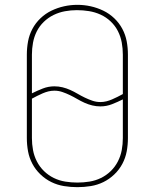

<svg xmlns="http://www.w3.org/2000/svg" viewBox="-20 -766 640 794"><path d="M300 8Q272 8 244.5 3.5Q217 -1 192.5 -13Q168 -25 147.5 -44.5Q127 -64 114 -88.5Q101 -113 96 -140Q91 -167 91 -195V-540Q91 -568 96 -595Q101 -622 114 -646.5Q127 -671 147.5 -690.5Q168 -710 193 -722Q218 -734 245 -740Q272 -746 300 -746Q328 -746 355 -740Q382 -734 407 -722Q432 -710 452.5 -690.5Q473 -671 486 -646.5Q499 -622 504 -595Q509 -568 509 -540V-195Q509 -167 504 -140Q499 -113 486 -88.5Q473 -64 452.5 -44.5Q432 -25 407.5 -13Q383 -1 355.5 3.5Q328 8 300 8ZM395 -344Q408 -344 420 -347Q432 -350 443.5 -355Q455 -360 466 -365.5Q477 -371 488 -377V-540Q488 -565 483.5 -590Q479 -615 467.5 -637.5Q456 -660 437.5 -677.5Q419 -695 396 -705.5Q373 -716 348 -720Q323 -724 298 -724Q273 -724 248.5 -719.5Q224 -715 201.5 -704Q179 -693 161 -675.5Q143 -658 132 -636Q121 -614 116.5 -589.5Q112 -565 112 -540V-380Q134 -391 157 -400Q180 -409 205 -409Q222 -409 238.5 -405Q255 -401 270.5 -394Q286 -387 300.5 -378.5Q315 -370 330.5 -362.5Q346 -355 362 -349.5Q378 -344 395 -344ZM300 -11Q325 -11 350 -15Q375 -19 397.5 -30Q420 -41 438 -58.5Q456 -76 467.5 -98.5Q479 -121 483.5 -145.5Q488 -170 488 -195V-355Q466 -344 443 -335Q420 -326 395 -326Q378 -326 361.5 -330Q345 -334 329.5 -341Q314 -348 299.5 -356.5Q285 -365 269.5 -372.5Q254 -380 238 -385.5Q222 -391 205 -391Q192 -391 180 -388Q168 -385 156.5 -380Q145 -375 134 -369.5Q123 -364 112 -358V-195Q112 -170 116.5 -145.5Q121 -121 132.5 -98.5Q144 -76 162 -58.5Q180 -41 202.5 -30Q225 -19 250 -15Q275 -11 300 -11Z"/></svg>

Font: Zed Sans Thin Extended
Style: Regular
Weight: 100
Width: 7
Designer: Belleve Invis
Foundry: Belleve Invis
Version: Version 1.0.0; ttfautohint (v1.8.4)